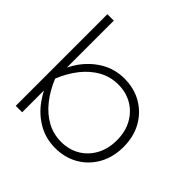

<svg xmlns="http://www.w3.org/2000/svg" viewBox="-195 -949 1141 1141"><g transform="rotate(45 375.5 -379.0)"><path d="M80 -770H134V-376Q149 -406 168 -433Q215 -498 280 -535Q345 -572 422 -572Q504 -572 568 -535Q632 -498 669 -432.5Q706 -367 706 -280Q706 -194 669 -128Q632 -62 568 -25Q504 12 422 12Q345 12 280 -24.5Q215 -61 168 -127Q149 -154 134 -183V0H80ZM650 -280Q650 -352 620.5 -406Q591 -460 539.5 -490.5Q488 -521 422 -521Q356 -521 301 -490.5Q246 -460 203 -406Q160 -352 131 -280Q160 -209 203 -154.5Q246 -100 301 -69.5Q356 -39 422 -39Q488 -39 539.5 -69.5Q591 -100 620.5 -154.5Q650 -209 650 -280Z"/></g></svg>

Font: Bounded
Style: Regular
Weight: 200
Designer: Vlad Churkin
Version: Version 1.0